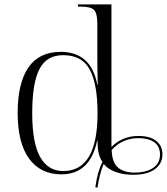

<svg xmlns="http://www.w3.org/2000/svg" viewBox="-20 -780 756 870"><path d="M412 69Q417 32 424.5 5Q432 -22 444 -47Q434 -60 428 -82.5Q422 -105 422 -142H420Q388 10 258 10Q164 10 112 -61Q60 -132 60 -268Q60 -403 108.5 -474Q157 -545 255 -545Q393 -545 421 -396H423Q422 -424 421.5 -456.5Q421 -489 421 -517Q421 -545 421 -561V-672Q421 -720 406 -735Q391 -750 346 -750H333V-760H485V-114Q507 -137 538 -150.5Q569 -164 607 -164Q660 -164 688 -141.5Q716 -119 716 -80Q716 -39 682 -13.5Q648 12 583 12Q539 12 503.5 -1Q468 -14 450 -37Q440 -14 432.5 15.5Q425 45 422 70ZM268 -5Q422 -6 422 -267Q422 -398 387 -464Q352 -530 266 -530Q191 -530 158.5 -466.5Q126 -403 126 -267Q126 -131 162.5 -67.5Q199 -4 268 -5ZM589 2Q642 2 673.5 -19Q705 -40 705 -80Q705 -117 679 -135.5Q653 -154 607 -154Q534 -154 486 -100Q488 -43 515 -20.5Q542 2 589 2Z"/></svg>

Font: Noto Serif Display Light
Style: Regular
Weight: 300
Designer: Monotype Design Team
Foundry: Monotype Imaging Inc.
Version: Version 2.009